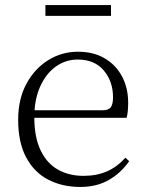

<svg xmlns="http://www.w3.org/2000/svg" viewBox="-20 -727 576 761"><path d="M298 14Q227 14 171 -15Q115 -44 83.5 -103.5Q52 -163 52 -252Q52 -334 84.5 -394.5Q117 -455 171 -488.5Q225 -522 289 -522Q351 -522 395.5 -495.5Q440 -469 464 -423.5Q488 -378 488 -320Q488 -283 482 -260H82V-290H387Q411 -290 419.5 -302.5Q428 -315 428 -341Q428 -404 391.5 -447.5Q355 -491 288 -491Q240 -491 201 -463Q162 -435 139 -383.5Q116 -332 116 -263Q116 -183 141 -131Q166 -79 210 -54.5Q254 -30 311 -30Q364 -30 404.5 -48Q445 -66 477 -102L492 -88Q459 -41 411 -13.5Q363 14 298 14ZM160 -664V-707H420V-664Z"/></svg>

Font: Noto Serif JP ExtraLight
Style: Regular
Weight: 200
Designer: Ryoko NISHIZUKA  (kana & ideographs); Frank Grießhammer (Latin, Greek & Cyrillic); Wenlong ZHANG  (bopomofo); Sandoll Co
Foundry: Adobe
Version: Version 2.002-H1;hotconv 1.1.0;makeotfexe 2.6.0